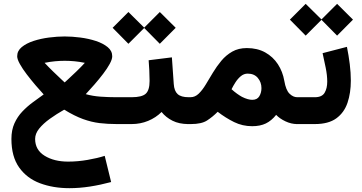

<svg xmlns="http://www.w3.org/2000/svg" viewBox="-20 -652 1904 1009"><path d="M209.5 -155.8Q190.4 -176.3 166.7 -204.1Q143.1 -231.9 120.8 -261Q98.6 -290 84.5 -315.4Q70.3 -340.8 70.3 -356.4Q70.3 -384.8 94.2 -404.5Q118.2 -424.3 156.2 -436.8Q194.3 -449.2 237.8 -454.8Q281.2 -460.4 319.8 -460.4Q358.4 -460.4 401.9 -454.8Q445.3 -449.2 483.4 -436.8Q521.5 -424.3 545.7 -404.5Q569.8 -384.8 569.8 -356.4Q569.8 -340.3 556.6 -316.2Q543.5 -292 522.2 -264.2Q501 -236.3 476.8 -208.5Q452.6 -180.7 430.7 -157.2Q466.8 -147 508.5 -144Q550.3 -141.1 589.8 -141.1H623V0H593.8Q545.9 0 503.2 -5.1Q460.4 -10.3 416 -26.4Q371.6 -42.5 317.4 -75.7Q276.9 -52.7 241.9 -27.6Q207 -2.4 185.8 23.9Q164.6 50.3 164.6 78.1Q164.6 135.7 214.4 166.5Q264.2 197.3 337.9 197.3Q388.7 197.3 440.7 188.2Q492.7 179.2 530.3 167L564 304.7Q507.8 319.8 452.4 328.4Q397 336.9 344.7 336.9Q259.3 336.9 190.2 311Q121.1 285.2 80.6 228Q40 170.9 40 78.1Q40 31.2 55.9 -3.9Q71.8 -39.1 97.4 -65.9Q123 -92.8 152.6 -114.5Q182.1 -136.2 209.5 -155.8ZM320.3 -332.5Q296.4 -332.5 269.8 -330.1Q243.2 -327.6 214.4 -321.8Q234.9 -299.8 259.5 -275.9Q284.2 -252 302 -235.4Q319.8 -218.8 319.8 -218.8Q319.8 -218.8 337.9 -235.4Q356 -252 380.9 -275.9Q405.8 -299.8 425.8 -321.8Q397.5 -327.6 371.1 -330.1Q344.7 -332.5 320.3 -332.5Z M654.8 -588.9 737.8 -506.8 819.8 -588.9 903.3 -505.9 819.8 -421.9 737.8 -504.9 654.8 -421.9 571.8 -505.9ZM603.5 -141.1H671.9Q725.6 -141.1 745.8 -159.4Q766.1 -177.7 766.1 -226.6Q766.1 -255.4 764.6 -282.5Q763.2 -309.6 761.2 -335.4L883.3 -350.6L893.1 -210.9Q895.5 -173.8 913.6 -157.5Q931.6 -141.1 971.2 -141.1H981.4V0H970.2Q921.4 0 886.5 -17.6Q851.6 -35.2 829.1 -63.5Q799.3 -33.7 758.5 -16.8Q717.8 0 671.9 0H603.5Z M983.4 0H961.9L962.4 -141.1H981Q1004.9 -141.1 1024.2 -159.7Q1043.5 -178.2 1061.3 -207.8Q1079.1 -237.3 1098.9 -270.3Q1118.7 -303.2 1143.3 -332.8Q1168 -362.3 1200.7 -380.9Q1233.4 -399.4 1277.3 -399.4Q1332.5 -399.4 1373.8 -376.5Q1415 -353.5 1440.4 -314.5Q1465.8 -275.4 1474.1 -227.1Q1482.4 -178.2 1501.5 -159.7Q1520.5 -141.1 1542 -141.1H1554.7V0H1541.5Q1510.3 0 1480 -14.4Q1449.7 -28.8 1431.2 -48.3Q1406.7 -17.6 1377 -3.2Q1347.2 11.2 1305.2 11.2Q1254.4 11.2 1210.2 -10.5Q1166 -32.2 1124 -64.5Q1097.2 -37.6 1068.1 -18.8Q1039.1 0 983.4 0ZM1281.7 -265.1Q1261.7 -265.1 1245.6 -251.7Q1229.5 -238.3 1217.3 -219.2Q1205.1 -200.2 1196.8 -183.1Q1211.9 -169.4 1225.6 -159.7Q1239.3 -149.9 1251.5 -143.1Q1268.1 -134.8 1281.7 -131.1Q1295.4 -127.4 1305.7 -127.4Q1331.5 -127.4 1342.8 -146.2Q1354 -165 1354 -189Q1354 -219.7 1335 -242.4Q1315.9 -265.1 1281.7 -265.1Z M1586.4 -631.8 1669.4 -549.8 1751.5 -631.8 1835 -548.8 1751.5 -464.8 1669.4 -547.9 1586.4 -464.8 1503.4 -548.8ZM1634.3 0H1535.2V-141.1H1634.8Q1671.9 -141.1 1685.8 -164.3Q1699.7 -187.5 1699.7 -223.1Q1699.7 -256.3 1691.7 -295.7Q1683.6 -335 1675.3 -372.6L1803.2 -405.8Q1812.5 -359.9 1818.1 -314.7Q1823.7 -269.5 1823.7 -228.5Q1823.7 -163.6 1806.2 -111.8Q1788.6 -60.1 1747.3 -30Q1706.1 0 1634.3 0Z"/></svg>

Font: Vazirmatn UI NL ExtraBold
Style: Regular
Weight: 800
Designer: Saber Rastikerdar
Foundry: Saber Rastikerdar
Version: Version 33.003